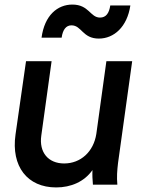

<svg xmlns="http://www.w3.org/2000/svg" viewBox="-20 -809 627 841"><path d="M226 12C291 12 349 -13 385 -64C384 -43 385 -23 387 0H494C491 -35 493 -60 497 -95L559 -541H446L402 -223C390 -144 333 -93 261 -93C192 -93 150 -141 161 -216L206 -541H94L48 -220C28 -80 100 12 226 12ZM162 -644H250C255 -680 270 -698 293 -698C338 -698 341 -640 413 -640C479 -640 537 -691 551 -785H463C458 -752 445 -732 418 -732C375 -732 370 -789 297 -789C232 -789 175 -742 162 -644Z"/></svg>

Font: Mluvka SemiBold
Style: Italic
Weight: 600
Italic angle: -8°
Designer: Modified by Jiří Krblich, Original typeface by Gumpita Rahayu
Foundry: Gumpita Rahayu & Jiří Krblich
Version: Version 2.000;Glyphs 3.1.1 (3134)